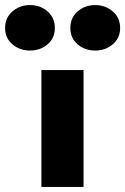

<svg xmlns="http://www.w3.org/2000/svg" viewBox="-106 -736 493 756"><path d="M171 -626Q171 -666 199.5 -691Q228 -716 269 -716Q309 -716 338 -691Q367 -666 367 -626Q367 -586 338 -561.5Q309 -537 269 -537Q228 -537 199.5 -561.5Q171 -586 171 -626ZM-86 -626Q-86 -666 -57 -691Q-28 -716 12 -716Q53 -716 81.5 -691Q110 -666 110 -626Q110 -586 81.5 -561.5Q53 -537 12 -537Q-28 -537 -57 -561.5Q-86 -586 -86 -626ZM57 -460H223V0H57Z"/></svg>

Font: Jost* Heavy
Style: Regular
Weight: 800
Version: Version 3.7